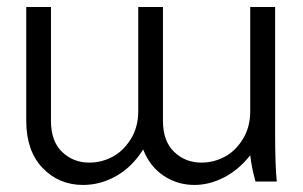

<svg xmlns="http://www.w3.org/2000/svg" viewBox="-20 -520 868 550"><path d="M376 -201.2V-500H446.8V-173.8Q446.8 -115.7 478.8 -85Q510.7 -54.2 557.1 -54.2Q591.8 -54.2 623 -70.6Q654.3 -86.9 675.5 -121.3Q696.8 -155.8 696.8 -201.2V-500H768.1V-140.1Q768.1 -44.9 772.9 0H711.9Q700.7 -40 696.8 -75.2Q664.1 -33.7 622.1 -12Q580.1 9.8 537.1 9.8Q488.3 9.8 448.7 -16.6Q409.2 -43 390.1 -91.8Q358.9 -42 313.5 -16.1Q268.1 9.8 217.8 9.8Q148.4 9.8 101.8 -39.1Q55.2 -87.9 55.2 -173.8V-500H126V-173.8Q126 -115.7 157.7 -85Q189.5 -54.2 235.8 -54.2Q270.5 -54.2 301.8 -70.6Q333 -86.9 354.5 -121.3Q376 -155.8 376 -201.2Z"/></svg>

Font: LT Superior
Style: Regular
Weight: 400
Designer: Daniel Lyons
Foundry: LyonsType
Version: Version 1.000